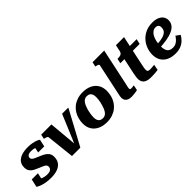

<svg xmlns="http://www.w3.org/2000/svg" viewBox="156 -1778 2811 2811"><g transform="rotate(-45 1562.0 -372.0)"><path d="M249 11Q192 11 143.5 2Q95 -7 60 -21Q25 -35 5 -49L33 -174H161L132 -43Q112 -50 104.5 -62.5Q97 -75 97.5 -88Q98 -101 105 -111Q117 -100 138 -89Q159 -78 187.5 -71Q216 -64 249 -64Q279 -64 299.5 -71.5Q320 -79 331 -94Q342 -109 342 -133Q342 -150 332 -162Q322 -174 305 -183.5Q288 -193 267.5 -201Q247 -209 226 -218Q189 -233 155 -251Q121 -269 99.5 -298.5Q78 -328 78 -377Q78 -433 106 -471Q134 -509 189 -529.5Q244 -550 325 -550Q375 -550 416.5 -542Q458 -534 487 -522.5Q516 -511 529 -500L505 -387H379L400 -489Q413 -490 422.5 -480.5Q432 -471 436 -458.5Q440 -446 433 -435Q423 -446 407.5 -455Q392 -464 370 -469.5Q348 -475 319 -475Q275 -475 254.5 -459.5Q234 -444 234 -417Q234 -397 249.5 -384Q265 -371 290.5 -360Q316 -349 346 -336Q384 -321 419.5 -302Q455 -283 478 -253Q501 -223 501 -176Q501 -113 471.5 -71.5Q442 -30 386 -9.5Q330 11 249 11Z M806 -540H594L579 -468L590 -466Q607 -463 619 -458.5Q631 -454 637.5 -448Q644 -442 645 -433L692 0H865Q901 -66 937 -132.5Q973 -199 1008.5 -265Q1044 -331 1079.5 -397.5Q1115 -464 1151 -530V-540H1027Q1003 -482 978.5 -423.5Q954 -365 929.5 -307Q905 -249 880.5 -191Q856 -133 831 -74L850 -53Z M1531 -219Q1539 -244 1543.5 -268.5Q1548 -293 1550.5 -317Q1553 -341 1553 -362Q1553 -395 1543.5 -418.5Q1534 -442 1514.5 -454.5Q1495 -467 1462 -467Q1437 -467 1417 -455.5Q1397 -444 1382 -423Q1367 -402 1356 -375Q1345 -348 1336 -318Q1330 -293 1325 -268.5Q1320 -244 1317.5 -220.5Q1315 -197 1315 -175Q1315 -142 1324.5 -118.5Q1334 -95 1354 -82.5Q1374 -70 1406 -70Q1431 -70 1451 -81.5Q1471 -93 1486 -114Q1501 -135 1512 -162Q1523 -189 1531 -219ZM1139 -222Q1139 -273 1152 -321.5Q1165 -370 1191 -411.5Q1217 -453 1255.5 -484Q1294 -515 1346 -533Q1398 -551 1463 -551Q1543 -551 1602.5 -522.5Q1662 -494 1695 -441.5Q1728 -389 1728 -315Q1728 -264 1715.5 -215.5Q1703 -167 1677 -125.5Q1651 -84 1612.5 -53Q1574 -22 1522 -4Q1470 14 1405 14Q1326 14 1266 -14.5Q1206 -43 1172.5 -95.5Q1139 -148 1139 -222Z M1920 -651Q1923 -659 1917 -665Q1911 -671 1899 -675.5Q1887 -680 1869 -683L1860 -685L1876 -758H2117L2003 -222Q1996 -188 1990.5 -165.5Q1985 -143 1982.5 -129Q1980 -115 1980 -108Q1980 -96 1986.5 -91Q1993 -86 2007 -86Q2018 -86 2028 -87Q2038 -88 2047.5 -89.5Q2057 -91 2064 -91L2047 -10Q2031 -6 2010.5 -3Q1990 0 1967.5 2.5Q1945 5 1920 5Q1886 5 1860 -6Q1834 -17 1819.5 -38.5Q1805 -60 1805 -91Q1805 -105 1808 -122Q1811 -139 1816.5 -165Q1822 -191 1831 -232Z M2326 5Q2278 5 2243.5 -7.5Q2209 -20 2190.5 -47.5Q2172 -75 2172 -117Q2172 -140 2177 -169.5Q2182 -199 2188 -230L2250 -522L2325 -540H2571L2553 -460H2153L2169 -535H2177Q2203 -535 2222.5 -539Q2242 -543 2255 -556Q2268 -569 2273 -593L2294 -692H2462L2360 -216Q2356 -199 2353.5 -182.5Q2351 -166 2349 -152.5Q2347 -139 2347 -130Q2347 -106 2359.5 -96.5Q2372 -87 2394 -87Q2412 -87 2430.5 -88.5Q2449 -90 2464 -91.5Q2479 -93 2487 -94L2470 -5Q2447 -1 2411.5 2Q2376 5 2326 5Z M2829 13Q2749 13 2691.5 -14.5Q2634 -42 2603 -93.5Q2572 -145 2572 -215Q2572 -281 2595 -341.5Q2618 -402 2661 -449Q2704 -496 2765.5 -523.5Q2827 -551 2903 -551Q2969 -551 3012.5 -531.5Q3056 -512 3077.5 -480Q3099 -448 3099 -407Q3099 -357 3072 -320.5Q3045 -284 2992 -260Q2939 -236 2862 -223.5Q2785 -211 2685 -208L2689 -272Q2759 -274 2809 -282.5Q2859 -291 2890 -306.5Q2921 -322 2936 -346.5Q2951 -371 2951 -405Q2951 -425 2944.5 -439Q2938 -453 2924 -460.5Q2910 -468 2888 -468Q2856 -468 2829.5 -449Q2803 -430 2784.5 -396Q2766 -362 2756 -316.5Q2746 -271 2746 -217Q2746 -167 2759 -135.5Q2772 -104 2797.5 -89.5Q2823 -75 2861 -75Q2896 -75 2923 -89Q2950 -103 2971 -126Q2992 -149 3008 -175L3072 -129Q3049 -87 3014.5 -54.5Q2980 -22 2934 -4.5Q2888 13 2829 13Z"/></g></svg>

Font: Roboto Serif 20pt
Style: Bold Italic
Weight: 700
Italic angle: -10°
Version: Version 1.007